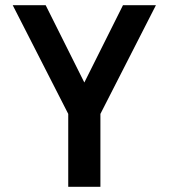

<svg xmlns="http://www.w3.org/2000/svg" viewBox="-20 -720 650 740"><path d="M581 -700H454L305 -402L156 -700H29L243 -281V0H367V-281Z"/></svg>

Font: Fervojo
Style: Bold
Weight: 700
Designer: kohakuno
Version: ver.1.0